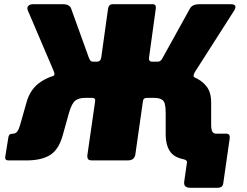

<svg xmlns="http://www.w3.org/2000/svg" viewBox="-20 -762 1174 912"><path d="M884 130Q851 130 855 101L868 10Q870 -2 850 -6L913 -127H1055Q1074 -127 1071 -104L1041 105Q1040 118 1033.5 124Q1027 130 1011 130ZM20 0Q2 0 5 -18L20 -111Q22 -121 27.5 -124Q33 -127 42 -127Q54 -127 62 -137.5Q70 -148 76 -170L106 -276Q124 -341 175.5 -374.5Q227 -408 294 -412L384 -469H440Q458 -469 461 -489L493 -719Q496 -742 515 -742H705Q723 -742 720 -721L688 -489Q685 -469 703 -469H755L831 -412Q866 -409 901 -395.5Q936 -382 959.5 -353.5Q983 -325 983 -276V-170Q983 -147 988.5 -137Q994 -127 1007 -127Q1024 -127 1023 -111L1012 -18Q1009 0 991 0H916Q830 0 798.5 -30Q767 -60 767 -126V-227Q767 -274 753.5 -285.5Q740 -297 714 -297H677Q661 -297 659 -282L623 -29Q619 0 586 0H419Q403 0 398.5 -6Q394 -12 395 -25L432 -282Q434 -297 418 -297H383Q357 -297 339.5 -285.5Q322 -274 308 -227L277 -116Q258 -50 217 -25Q176 0 105 0ZM417 -373 232 -401Q239 -403 238.5 -410.5Q238 -418 234 -427L112 -713Q107 -725 114 -733.5Q121 -742 137 -742H278Q311 -742 318 -721L402 -488Q406 -478 410 -473.5Q414 -469 422 -469ZM708 -373 729 -469Q737 -469 742.5 -473.5Q748 -478 753 -488L882 -721Q893 -742 928 -742H1076Q1093 -742 1097 -734.5Q1101 -727 1093 -713L909 -425Q902 -415 900 -406Q898 -397 905 -394Z"/></svg>

Font: Libre Franklin Black
Style: Italic
Weight: 900
Italic angle: -8°
Designer: Pablo Impallari, Rodrigo Fuenzalida, Nhung Nguyen
Foundry: Impallari Type
Version: Version 3.000